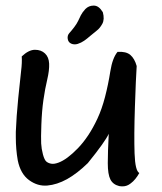

<svg xmlns="http://www.w3.org/2000/svg" viewBox="-20 -661 573 681"><path d="M397 -477.1Q427.2 -479 442.4 -466.1Q457.5 -453.1 464.8 -426.8Q461.9 -383.8 458.5 -281.5Q455.1 -179.2 457.3 -116.9Q459.5 -54.7 474.1 -47.4Q460.9 -23.4 443.8 -10.7Q430.7 0 415 0Q408.2 0 402.8 -1Q380.9 -6.3 371.6 -24.4Q362.3 -42.5 362.3 -82.3Q362.3 -122.1 365.7 -186.5Q359.9 -173.3 341.3 -147.2Q322.8 -121.1 291.5 -82.5Q253.4 -45.4 217.8 -25.6Q182.1 -5.9 147.7 -2.9Q113.3 0 83 -22.2Q52.7 -44.4 43 -92.3Q36.1 -131.3 36.1 -174.3Q36.1 -184.6 36.1 -193.4Q38.1 -246.1 44.7 -313.2Q51.3 -380.4 54.9 -409.7Q58.6 -439 57.1 -460.9Q82 -484.4 104 -484.4Q126 -484.4 139.6 -471.4Q153.3 -458.5 154.3 -435.1Q155.3 -411.6 147.5 -378.7Q139.6 -345.7 134 -306.4Q128.4 -267.1 126.7 -219.2Q125 -171.4 126 -152.3Q127 -133.3 132.3 -113.3Q137.7 -93.3 144.8 -87.6Q151.9 -82 162.1 -80.3Q172.4 -78.6 187.5 -84.2Q202.6 -89.8 219.2 -102.1Q235.8 -114.3 255.4 -134.3Q274.9 -154.3 292.5 -180.7Q310.1 -207 325.7 -240.5Q341.3 -273.9 352.5 -317.1Q363.8 -360.4 371.3 -408Q378.9 -455.6 397 -477.1ZM282.7 -628.9Q294.9 -641.1 311.5 -641.1H313Q330.6 -641.1 344.7 -617.7Q351.6 -592.3 342.8 -576.4Q334 -560.5 323.2 -552.5Q312.5 -544.4 300.8 -534.2Q289.1 -523.9 278.6 -516.6Q268.1 -509.3 255.9 -505.4Q243.7 -501.5 232.9 -506.1Q222.2 -510.7 220.2 -522.9Q218.3 -535.2 225.8 -543.5Q233.4 -551.8 242.9 -564.2Q252.4 -576.7 257.1 -586.7Q261.7 -596.7 266.8 -606.9Q272 -617.2 282.7 -628.9Z"/></svg>

Font: Myanmar Kalay
Style: Regular
Weight: 400
Designer: Khon Soe Zaw Thu
Foundry: PaOh Unicode khonsoezawthu@gmail.com and @hotmail.com
Version: Version 1.20 December 6, 2016